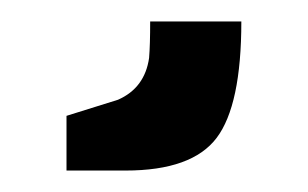

<svg xmlns="http://www.w3.org/2000/svg" viewBox="-20 17 287 179"><path d="M120 37H205Q205 115 182 145.5Q159 176 97 176H42V125L90 110Q115 99 119 71Q120 59 120 37Z"/></svg>

Font: Exo
Style: DemiBold
Weight: 600
Designer: Natanael Gama
Version: Version 1.00